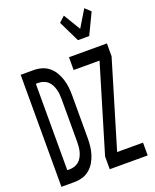

<svg xmlns="http://www.w3.org/2000/svg" viewBox="-176 -1085 953 1184"><g transform="rotate(-20 300.0 -493.5)"><path d="M103 0H17V-735H103Q129 -735 155 -727.5Q181 -720 202 -702.5Q223 -685 236.5 -662Q250 -639 258 -613.5Q266 -588 269 -561.5Q272 -535 272 -508V-227Q272 -200 269 -173.5Q266 -147 258 -121.5Q250 -96 236.5 -73Q223 -50 202 -32.5Q181 -15 155 -7.5Q129 0 103 0ZM86 -84H103Q119 -84 135 -89.5Q151 -95 163 -105.5Q175 -116 183 -131Q191 -146 195.5 -162Q200 -178 201.5 -194Q203 -210 203 -227V-508Q203 -525 201.5 -541Q200 -557 195.5 -573Q191 -589 183 -604Q175 -619 163 -629.5Q151 -640 135 -645.5Q119 -651 103 -651H86ZM422 -815 355 -953 392 -987 459 -876 526 -987 562 -953 496 -815ZM334 0V-84L504 -651H334V-735H583V-651L413 -84H583V0Z"/></g></svg>

Font: Iosevka Medium Extended
Style: Regular
Weight: 500
Width: 7
Monospace: yes
Designer: Belleve Invis
Foundry: Belleve Invis
Version: Version 32.5.0; ttfautohint (v1.8.4)